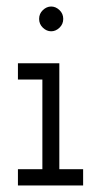

<svg xmlns="http://www.w3.org/2000/svg" viewBox="-20 -569 310 589"><path d="M235 0V-50H162V-375H35V-325H110V-50H35V0ZM174 -511Q174 -527 162.5 -538Q151 -549 137 -549Q123 -549 111.5 -538Q100 -527 100 -511Q100 -495 111.5 -484Q123 -473 137 -473Q151 -473 162.5 -484Q174 -495 174 -511Z"/></svg>

Font: Josefin Slab Medium
Style: Regular
Weight: 500
Designer: Santiago Orozco
Foundry: Typemade
Version: Version 2.000